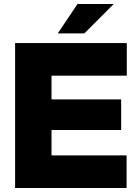

<svg xmlns="http://www.w3.org/2000/svg" viewBox="-20 -934 678 954"><path d="M55 0H609V-162H236V-288H582V-440H236V-558H610V-720H55ZM267 -768H399L545 -914H365Z"/></svg>

Font: Aspekta 800
Style: Regular
Weight: 800
Designer: Ivo Dolenc
Version: Version 2.000